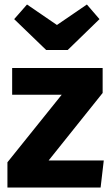

<svg xmlns="http://www.w3.org/2000/svg" viewBox="-20 -833 494 853"><path d="M436 -420 196 -120H441L427 0H13V-112L254 -412H34V-531H436ZM422 -748 281 -611H185L43 -748L100 -813L233 -722L366 -813Z"/></svg>

Font: Statis Sans
Style: Bold
Weight: 700
Designer: bBox Type GmbH
Foundry: bBox Type GmbH
Version: Version 1.000